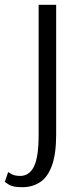

<svg xmlns="http://www.w3.org/2000/svg" viewBox="-70 -520 329 800"><path d="M23 260Q-17 260 -33.5 249Q-50 238 -50 238L-36 197Q-36 197 -22.5 205Q-9 213 14 213Q52 213 71.5 174Q91 135 91 41V-500H164V41Q164 121 146.5 169.5Q129 218 97 239Q65 260 23 260Z"/></svg>

Font: Arsenal SC
Style: Regular
Weight: 400
Designer: Andrij Shevchenko
Foundry: Stairsfor
Version: Version 2.001; ttfautohint (v1.8.4.7-5d5b)